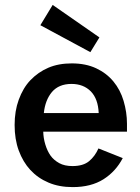

<svg xmlns="http://www.w3.org/2000/svg" viewBox="-20 -743 565 776"><path d="M476.1 -104Q448.2 -50.3 398.4 -18.6Q348.1 13.2 273.9 13.2Q218.8 13.2 176.3 -4.9Q133.3 -22.9 102.5 -56.2Q72.8 -88.4 55.7 -134.8Q39.1 -180.2 39.1 -237.8Q39.1 -294.4 55.7 -339.8Q73.2 -387.7 102.5 -418.5Q134.3 -451.7 175.3 -469.2Q216.3 -486.8 270 -486.8Q326.7 -486.8 369.1 -466.8Q410.6 -447.3 438.5 -413.6Q466.3 -379.9 479.5 -335.4Q493.2 -289.1 493.2 -243.2V-210.9H154.8Q155.3 -185.1 163.1 -159.2Q170.9 -133.3 184.1 -114.3Q196.8 -96.2 219.7 -83.5Q241.2 -71.8 272.9 -71.8Q316.4 -71.8 340.3 -91.8Q363.8 -111.3 377.9 -143.1ZM269 -403.8Q217.8 -403.8 189.9 -371.1Q162.6 -338.4 157.2 -286.1H378.9Q376.5 -343.3 347.2 -373.5Q317.4 -403.8 269 -403.8ZM143.1 -641.1 192.9 -723.1 381.8 -591.8 345.2 -532.2Z"/></svg>

Font: Post Grotesk Medium
Style: Medium
Weight: 500
Version: Version 1.0